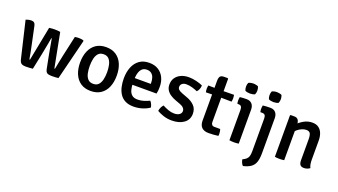

<svg xmlns="http://www.w3.org/2000/svg" viewBox="-71 -1308 3780 2149"><g transform="rotate(20 1819.0 -234.0)"><path d="M20 -488Q38.5 -495.5 54.2 -498.8Q70 -502 84 -502Q107 -502 119.2 -491.2Q131.5 -480.5 136.5 -456.5L179 -255.5Q189.5 -208.5 198 -164Q206.5 -119.5 211 -91Q213 -82.5 219 -82.5L299 -492Q311.5 -494.5 332.5 -495.8Q353.5 -497 364.5 -497Q376.5 -497 397.8 -495.8Q419 -494.5 431 -492L508.5 -91Q510.5 -82.5 516.5 -82.5Q525 -124.5 533.2 -167.5Q541.5 -210.5 551.5 -255.5L604.5 -494.5Q614 -497 626.5 -498Q639 -499 651 -499Q663.5 -499 679.8 -497.2Q696 -495.5 707 -490.5L710.5 -484L589.5 0.5Q573 3 549.5 4Q526 5 506.5 5Q474.5 5 456 -5Q437.5 -15 430.5 -53L404 -187.5Q399 -213.5 392.8 -247.8Q386.5 -282 380 -319.5Q373.5 -357 367 -392H362Q356 -357 349 -319.8Q342 -282.5 335.2 -248.5Q328.5 -214.5 323.5 -188L284.5 0Q266.5 2.5 242 3.8Q217.5 5 197 5Q168 5 149.8 -5.8Q131.5 -16.5 122.5 -54Z M1193.5 -247Q1193.5 -170 1168.8 -111.2Q1144 -52.5 1095.2 -19.5Q1046.5 13.5 975 13.5Q903 13.5 854.5 -20Q806 -53.5 781.5 -112.2Q757 -171 757 -247Q757 -324 781.8 -382.8Q806.5 -441.5 855 -474.8Q903.5 -508 975 -508Q1047 -508 1095.8 -474.5Q1144.5 -441 1169 -382.2Q1193.5 -323.5 1193.5 -247ZM871.5 -247Q871.5 -201.5 880.2 -161.2Q889 -121 911.5 -96.2Q934 -71.5 975.5 -71.5Q1016.5 -71.5 1038.8 -96.2Q1061 -121 1070 -161.2Q1079 -201.5 1079 -247Q1079 -292.5 1070 -333Q1061 -373.5 1038.8 -398.5Q1016.5 -423.5 975.5 -423.5Q934 -423.5 911.5 -398.5Q889 -373.5 880.2 -333Q871.5 -292.5 871.5 -247Z M1347 -212V-291.5H1582.5V-304.5Q1582.5 -337.5 1573.2 -365.2Q1564 -393 1543 -409.8Q1522 -426.5 1488 -426.5Q1439 -426.5 1415.2 -385.2Q1391.5 -344 1391.5 -271V-237Q1391.5 -191.5 1400.8 -155Q1410 -118.5 1434 -97.2Q1458 -76 1503 -76Q1540.5 -76 1575 -86.8Q1609.5 -97.5 1641.5 -113Q1654.5 -100 1663.2 -80Q1672 -60 1674.5 -43Q1638.5 -17.5 1588.5 -2Q1538.5 13.5 1486.5 13.5Q1426 13.5 1385.5 -7.8Q1345 -29 1321.5 -65.8Q1298 -102.5 1287.8 -149Q1277.5 -195.5 1277.5 -246Q1277.5 -321 1300.8 -380Q1324 -439 1370.8 -473.5Q1417.5 -508 1488.5 -508Q1553.5 -508 1598 -479.5Q1642.5 -451 1665.5 -402.8Q1688.5 -354.5 1688.5 -294.5Q1688.5 -269 1686.8 -251.2Q1685 -233.5 1680 -212Z M1764.5 -36Q1765.5 -55 1776 -77.8Q1786.5 -100.5 1800 -113.5Q1832 -96.5 1868 -83Q1904 -69.5 1940.5 -69.5Q1979.5 -69.5 2002.2 -86Q2025 -102.5 2025 -128Q2025 -148 2010 -164.8Q1995 -181.5 1965 -192.5L1907 -214Q1872.5 -226.5 1843.8 -245.5Q1815 -264.5 1797.8 -292Q1780.5 -319.5 1780.5 -357.5Q1780.5 -404 1803.8 -437.8Q1827 -471.5 1867.8 -489.8Q1908.5 -508 1960 -508Q2001.5 -508 2048.2 -496.8Q2095 -485.5 2126 -471Q2127 -450.5 2117.8 -426.5Q2108.5 -402.5 2094 -390.5Q2067 -402.5 2031.8 -413.2Q1996.5 -424 1959.5 -424Q1929 -424 1910.5 -409Q1892 -394 1892 -369.5Q1892 -350 1906.5 -336.8Q1921 -323.5 1950.5 -312.5L2012 -289.5Q2068.5 -269.5 2104.2 -233Q2140 -196.5 2140 -137.5Q2140 -67.5 2085.5 -27Q2031 13.5 1941 13.5Q1888 13.5 1842.8 -1.5Q1797.5 -16.5 1764.5 -36Z M2268 -577Q2268 -614.5 2280.8 -630.8Q2293.5 -647 2328 -647H2370.5L2376.5 -641V-126.5Q2376.5 -106.5 2386.2 -94.8Q2396 -83 2418.5 -83H2485.5Q2494.5 -57.5 2494.5 -27.5Q2494.5 -21.5 2494.2 -15Q2494 -8.5 2492 -3.5Q2467 0 2437.2 2.2Q2407.5 4.5 2378 4.5Q2324.5 4.5 2296.2 -22.5Q2268 -49.5 2268 -103.5ZM2500 -495.5Q2504.5 -474.5 2504.5 -455Q2504.5 -434 2500 -414L2333 -416.5L2194.5 -414Q2189.5 -434 2189.5 -455Q2189.5 -474.5 2194.5 -495.5L2334.5 -493Z M2736.5 0Q2712.5 4.5 2681 4.5Q2649.5 4.5 2625.5 0V-361.5Q2625.5 -387.5 2616 -400.8Q2606.5 -414 2581.5 -414H2569.5Q2565 -433 2565 -453Q2565 -462.5 2566 -472.8Q2567 -483 2569.5 -493.5Q2589 -496 2607 -497Q2625 -498 2636.5 -498H2651.5Q2691 -498 2713.8 -473Q2736.5 -448 2736.5 -404.5ZM2594.5 -629Q2594.5 -655 2604 -675.5Q2614 -681 2630.2 -684.8Q2646.5 -688.5 2662 -688.5Q2676.5 -688.5 2694 -684.8Q2711.5 -681 2720 -675.5Q2724 -666 2726.8 -653Q2729.5 -640 2729.5 -629Q2729.5 -603 2720 -582Q2712 -576.5 2694.2 -573Q2676.5 -569.5 2662 -569.5Q2646.5 -569.5 2629.8 -573Q2613 -576.5 2604 -582Q2594.5 -603 2594.5 -629Z M3018 13Q3018 74.5 3004.8 115.2Q2991.5 156 2958.8 180.8Q2926 205.5 2866 219.5Q2855 209 2846 190.5Q2837 172 2834.5 151Q2863 137.5 2879 123Q2895 108.5 2901.5 86.5Q2908 64.5 2908 28V-361.5Q2908 -387.5 2898.5 -400.8Q2889 -414 2864 -414H2843.5Q2838.5 -433 2838.5 -453Q2838.5 -462.5 2839.8 -472.8Q2841 -483 2843.5 -493.5Q2864.5 -496 2886 -497Q2907.5 -498 2920.5 -498H2935Q2973.5 -498 2995.8 -473Q3018 -448 3018 -404.5ZM2874.5 -629Q2874.5 -655 2884 -675.5Q2894 -681 2910.2 -684.8Q2926.5 -688.5 2942 -688.5Q2956.5 -688.5 2974 -684.8Q2991.5 -681 3000 -675.5Q3004 -666 3006.8 -653Q3009.5 -640 3009.5 -629Q3009.5 -603 3000 -582Q2992 -576.5 2974.2 -573Q2956.5 -569.5 2942 -569.5Q2926.5 -569.5 2909.8 -573Q2893 -576.5 2884 -582Q2874.5 -603 2874.5 -629Z M3215.5 -499.5Q3249.5 -499.5 3263.8 -478.2Q3278 -457 3278 -420V0Q3254.5 4.5 3223 4.5Q3191.5 4.5 3167 0V-493L3173.5 -499.5ZM3566 -108.5Q3566 -82 3570 -58.2Q3574 -34.5 3584 -17Q3571.5 -6.5 3553 0.2Q3534.5 7 3514.5 7Q3481.5 7 3468.2 -11Q3455 -29 3455 -63.5V-312Q3455 -360 3443 -381.8Q3431 -403.5 3395.5 -403.5Q3372 -403.5 3344 -392Q3316 -380.5 3291 -359Q3266 -337.5 3250 -307V-411.5Q3284 -449.5 3331.2 -476.5Q3378.5 -503.5 3432.5 -503.5Q3479 -503.5 3508.5 -481.5Q3538 -459.5 3552 -422Q3566 -384.5 3566 -337.5Z"/></g></svg>

Font: Signika Negative Light Medium
Style: Regular
Weight: 500
Version: Version 2.001